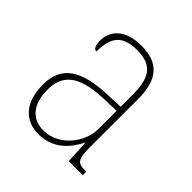

<svg xmlns="http://www.w3.org/2000/svg" viewBox="-154 -657 782 782"><g transform="rotate(45 237.0 -266.0)"><path d="M181 10C269 10 315 -51 339 -99H341L346 0H427V-20H422C374 -20 367 -33 367 -107V-379C367 -486 326 -542 223 -542C123 -542 89 -487 89 -440C89 -410 96 -395 110 -395C110 -475 137 -517 223 -517C318 -517 339 -464 339 -371V-306L264 -303C118 -297 51 -251 51 -146C51 -40 106 10 181 10ZM184 -15C109 -15 79 -74 79 -145C79 -226 124 -275 262 -280L339 -283V-178C339 -100 273 -15 184 -15Z"/></g></svg>

Font: Noto Serif Myanmar SemiCondensed Thin
Style: Regular
Weight: 100
Width: 4
Designer: Ben Mitchell and the Monotype Design Team
Foundry: Monotype Imaging Inc.
Version: Version 2.106